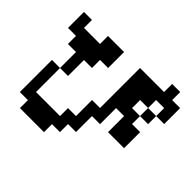

<svg xmlns="http://www.w3.org/2000/svg" viewBox="-206 -1024 1412 1412"><g transform="rotate(45 500.0 -317.5)"><path d="M0 -526.4V-692.4H83V-609.4H250V-692.4H417V-526.4H333V-442.4H250V-276.4H167V-442.4H83V-526.4ZM833 -526.4H917V-609.4H833ZM833 -526.4H750V-442.4H833V-359.4H917V-192.4H750V-359.4H667V-192.4H583V-26.4H500V57.6H417V140.6H167V57.6H83V-276.4H167V-26.4H417V-109.4H500V-276.4H583V-692.4H833V-776.4H917V-692.4H1000V-526.4H917V-442.4H833Z"/></g></svg>

Font: KH Dot Dougenzaka 12
Style: Regular
Weight: 400
Designer: Original version for X68000 by Keitarou Hiraki (http://hp.vector.co.jp/authors/VA000874/) / TrueType conversion by Homem
Version: Version 1.00.20150527